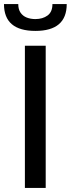

<svg xmlns="http://www.w3.org/2000/svg" viewBox="-48 -921 348 941"><path d="M176 0H74V-697H176ZM125.5 -769.5Q-28.5 -769.5 -28.5 -901H41.5Q41.5 -875 52.8 -858.8Q64 -842.5 83 -835Q102 -827.5 125.5 -827.5Q161 -827.5 185 -845Q209 -862.5 209 -901H279Q279 -769.5 125.5 -769.5Z"/></svg>

Font: Acari Sans Neue SemiBold
Style: Regular
Weight: 600
Designer: Alfredo Marco Pradil (font), Cristiano Sobral (main changes)
Foundry: Hanken Design Co. (font), Cristiano Sobral (main changes)
Version: Version 2.459;March 19, 2022;FontCreator 14.0.0.2808 64-bit;